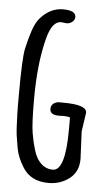

<svg xmlns="http://www.w3.org/2000/svg" viewBox="-50 -695 412 737"><g transform="rotate(5 156.0 -326.5)"><path d="M274.9 -200.7 279.8 -94.7Q279.8 -45.4 245.4 -18.8Q210.9 7.8 165 7.8Q95.7 7.8 64.5 -43.9Q42 -80.6 36.1 -113Q30.3 -145.5 27.8 -163.1Q25.4 -180.7 24.4 -210.4Q22.5 -252 22.5 -277.3V-320.3Q22.5 -461.4 30.8 -498.8Q39.1 -536.1 49.8 -568.4Q60.5 -600.6 76.2 -618.2Q113.8 -661.1 163.1 -661.1Q212.4 -661.1 212.4 -635.7Q212.4 -624 202.6 -616.5Q192.9 -608.9 180.7 -608.9L159.7 -611.3Q125 -611.3 107.4 -543Q82 -445.3 82 -307.1Q82 -212.9 88.1 -177.5Q94.2 -142.1 101.6 -118.2Q108.4 -93.8 118.2 -79.1Q141.1 -44.4 177.2 -44.4Q225.6 -44.4 225.6 -203.6V-249.5Q218.3 -253.4 202.1 -253.4L182.6 -252.9Q147.9 -252.9 147.9 -275.9Q147.9 -290 158 -297.4Q168 -304.7 182.1 -304.7V-304.2H195.8Q285.6 -304.2 285.6 -273.4Z"/></g></svg>

Font: Amatic
Style: Bold
Weight: 700
Width: 3
Version: Version 2.000; ttfautohint (v0.92-dirty) -l 8 -r 50 -G 50 -x